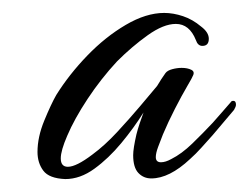

<svg xmlns="http://www.w3.org/2000/svg" viewBox="-20 -555 385 297"><path d="M81 -278Q56 -279 47 -291Q38 -303 38 -320Q38 -343 48.5 -368.5Q59 -394 67 -408Q87 -440 115 -469Q143 -498 174.5 -516.5Q206 -535 234 -535Q248 -535 263 -530Q278 -525 291 -514Q303 -505 303 -495Q303 -484 293 -484Q286 -484 283 -493Q273 -518 252 -518Q233 -518 208.5 -500.5Q184 -483 161 -460Q136 -433 115.5 -402Q95 -371 84 -345Q74 -322 74 -310Q74 -297 85 -297Q98 -297 123 -316Q142 -330 161 -350.5Q180 -371 196.5 -390.5Q213 -410 223 -422Q226 -427 229.5 -432.5Q233 -438 236 -442Q239 -446 246.5 -448Q254 -450 261 -450Q270 -450 276 -447Q282 -444 278 -437Q278 -436 269.5 -421.5Q261 -407 250.5 -386.5Q240 -366 232 -347Q228 -337 224.5 -327.5Q221 -318 221 -312Q221 -304 229 -304Q236 -304 245 -309Q261 -317 277.5 -333Q294 -349 309 -365Q317 -374 323.5 -381.5Q330 -389 337 -397Q338 -399 341 -399Q345 -399 345 -393Q345 -390 342 -385L309 -346Q300 -336 291.5 -326.5Q283 -317 274 -309Q242 -279 214 -279Q202 -279 194 -287.5Q186 -296 186 -315Q186 -325 191 -347Q193 -355 196 -364Q199 -373 202 -381Q187 -357 167.5 -333.5Q148 -310 126 -294Q104 -278 81 -278Z"/></svg>

Font: Birthstone
Style: Regular
Weight: 400
Designer: Robert E. Leuschke
Foundry: Robert E. Leuschke
Version: Version 1.013; ttfautohint (v1.8.3)